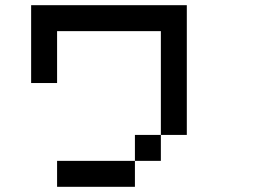

<svg xmlns="http://www.w3.org/2000/svg" viewBox="-20 -720 1040 740"><path d="M100 -400V-700H700V-200H600V-600H200V-400ZM200 0V-100H500V0ZM500 -100V-200H600V-100Z"/></svg>

Font: Galmuri9 Regular
Style: Regular
Weight: 400
Designer: Lee Minseo (quiple)
Version: Version 2.399;hotconv 1.1.1;makeotfexe 2.6.0 DEVELOPMENT